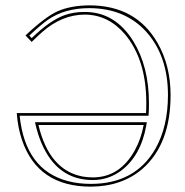

<svg xmlns="http://www.w3.org/2000/svg" viewBox="-20 -678 684 710"><path d="M122.1 -215.8Q162.6 -46.9 287.6 -24.9Q305.2 -22 323.2 -22Q422.9 -22 478.5 -122.1Q502 -165 511.2 -215.8ZM97.2 -522.9 74.2 -546.9Q148.9 -617.2 194.8 -637.2Q243.2 -657.7 310.1 -658.2Q482.9 -658.2 562.5 -519.5Q610.8 -435.1 610.8 -326.2Q610.8 -145.5 507.3 -54.2Q431.2 11.7 315.9 12.2Q120.1 12.2 61.5 -159.7Q45.9 -205.6 42 -259.8H520Q521 -272 521 -296.9Q521 -458 441.4 -552.2Q379.9 -623.5 293.9 -624Q209.5 -624 136.2 -559.6Q121.6 -546.9 97.2 -522.9ZM112.3 -213.9 109.4 -226.1H522.9L521 -214.4Q501 -101.6 427.2 -46.4Q380.4 -12.2 323.2 -12.2Q190.4 -12.2 132.3 -151.4Q120.1 -180.7 112.3 -213.9ZM97.2 -537.1Q164.6 -602.5 217.8 -621.6Q253.4 -634.3 293.9 -633.8Q405.8 -633.8 473.1 -525.4Q530.8 -431.2 530.8 -296.9Q530.8 -270 529.8 -259.3L529.3 -250H52.7Q73.2 -49.8 231 -8.3Q270 2 315.9 2Q480 2 554.7 -127.9Q601.1 -210 601.1 -326.2Q601.1 -472.2 519.5 -562Q440.9 -647.5 310.1 -647.9Q219.2 -647.9 156.7 -604.5Q129.9 -585.4 88.4 -546.4Z"/></svg>

Font: Linux Biolinum Outline O
Style: Bold
Weight: 700
Designer: Philipp H. Poll
Foundry: Philipp H. Poll
Version: Version 0.9.2